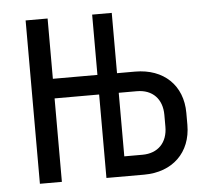

<svg xmlns="http://www.w3.org/2000/svg" viewBox="-44 -597 689 644"><g transform="rotate(-5 300.0 -275.0)"><path d="M139 0V-281H289V0H416C512 0 575 -61 575 -154V-194C575 -287 512 -347 416 -347H355V-550H289V-347H139V-550H65V0ZM355 -281H416C469 -281 501 -247 501 -194V-154C501 -101 469 -67 416 -67H355Z"/></g></svg>

Font: Tekne LDO Light
Style: Regular
Weight: 300
Monospace: yes
Designer: Alessio Laiso, Mario Rullo, Paolo Rosset
Foundry: Alessio Laiso
Version: Version 1.000;hotconv 1.0.109;makeotfexe 2.5.65596